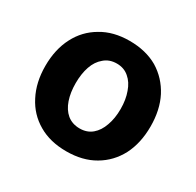

<svg xmlns="http://www.w3.org/2000/svg" viewBox="-127 -696 867 849"><g transform="rotate(30 306.5 -271.5)"><path d="M306.6 10.7Q223.6 10.7 164.1 -24.4Q103.5 -59.6 71.3 -123Q38.1 -186.5 38.1 -270.5Q38.1 -355.5 71.3 -418.9Q103.5 -481.4 164.1 -516.6Q223.6 -552.7 306.6 -552.7Q389.6 -552.7 450.2 -517.6Q509.8 -481.4 543 -418Q575.2 -355.5 575.2 -270.5Q575.2 -186.5 543 -123Q509.8 -59.6 449.2 -24.4Q389.6 10.7 306.6 10.7ZM307.6 -106.4Q344.7 -106.4 370.1 -127.9Q395.5 -149.4 408.2 -186.5Q421.9 -223.6 421.9 -271.5Q421.9 -319.3 408.2 -356.4Q395.5 -393.6 370.1 -415Q344.7 -437.5 307.6 -437.5Q269.5 -437.5 244.1 -415Q217.8 -393.6 205.1 -356.4Q192.4 -319.3 192.4 -271.5Q192.4 -223.6 205.1 -186.5Q217.8 -149.4 243.2 -127.9Q269.5 -106.4 307.6 -106.4Z"/></g></svg>

Font: DeepSea
Style: Bold
Weight: 700
Designer: Stem
Version: Version 3.019;git-0a5106e0b